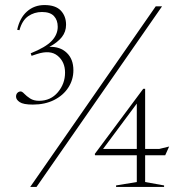

<svg xmlns="http://www.w3.org/2000/svg" viewBox="-20 -740 722 760"><path d="M99.5 0 596.5 -715H621.5L124.5 0ZM110 -326Q72.5 -326 58 -335.8Q43.5 -345.5 43.5 -357.5Q43.5 -367 49 -372.5Q54.5 -378 62 -378Q67.5 -378 76.2 -368.8Q85 -359.5 99.2 -350.2Q113.5 -341 134.5 -341Q180.5 -341 209 -374.8Q237.5 -408.5 237.5 -452.5Q237.5 -495 208.2 -519.2Q179 -543.5 126 -526L105 -519L101.5 -529Q161 -553 184.8 -578.2Q208.5 -603.5 208.5 -634Q208.5 -660.5 193.5 -676.5Q178.5 -692.5 146 -692.5Q115.5 -692.5 91.5 -675.8Q67.5 -659 57 -620.5L48 -622Q58 -669 86.8 -694.5Q115.5 -720 156 -720Q200 -720 220.8 -698Q241.5 -676 241.5 -642Q241.5 -614.5 224.8 -593.2Q208 -572 175.5 -554.5Q218 -556 244.2 -531Q270.5 -506 270.5 -462Q270.5 -424.5 250.5 -393.5Q230.5 -362.5 194.2 -344.2Q158 -326 110 -326ZM547 -388.5H554.5V-150.5H610.5L649.5 -160L634 -125.5H554.5V-19.5L629.5 -6V0H439.5V-6L521.5 -19.5V-125.5H356.5L355 -130.5ZM521.5 -150.5V-330L388 -150.5Z"/></svg>

Font: Newsreader Display ExtraLight
Style: Regular
Weight: 275
Designer: Hugues Gentile
Foundry: Production Type
Version: Version 1.002